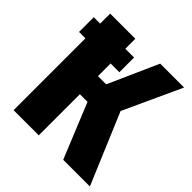

<svg xmlns="http://www.w3.org/2000/svg" viewBox="-185 -836 977 977"><g transform="rotate(45 303.5 -347.5)"><path d="M446 -382 607 0H415L294 -296H239V0H58V-517H12V-623H58V-695H239V-623H302V-517H239V-426H298L418 -695H590Z"/></g></svg>

Font: Fira Sans Condensed ExtraBold
Style: Regular
Weight: 800
Width: 3
Designer: Carrois Corporate & Edenspiekermann AG
Foundry: Carrois Corporate GbR & Edenspiekermann AG
Version: Version 4.203